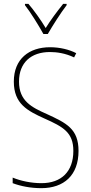

<svg xmlns="http://www.w3.org/2000/svg" viewBox="-20 -970 475 1000"><path d="M206 -793H229C255 -838 295 -901 327 -943V-950H309C274 -906 244 -866 218 -824C193 -866 157 -916 128 -950H110V-943C137 -909 180 -840 206 -793ZM389 -184C389 -299 326 -329 224 -376C145 -411 79 -444 79 -545C79 -644 142 -699 240 -699C275 -699 320 -693 366 -671L377 -693C341 -712 291 -724 241 -724C131 -724 52 -663 52 -545C52 -429 123 -393 211 -353C310 -309 362 -280 362 -184C362 -77 300 -16 196 -16C142 -16 87 -28 46 -45V-16C88 0 141 10 195 10C313 10 389 -57 389 -184Z"/></svg>

Font: Noto Sans Lao Condensed Thin
Style: Regular
Weight: 100
Width: 3
Designer: Monotype Design Team
Foundry: Monotype Imaging Inc.
Version: Version 2.003